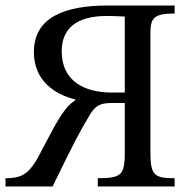

<svg xmlns="http://www.w3.org/2000/svg" viewBox="-25 -677 699 697"><path d="M609 -657H366C213 -657 98 -616 98 -488C98 -384 174 -334 248 -316V-313C211 -289 189 -251 129 -136C86 -50 62 -30 -5 -30V0H166C248 -169 262 -194 301 -260C319 -290 336 -303 377 -303H428V-124C428 -42 416 -30 330 -30V0H609V-30C535 -30 521 -41 521 -124V-554C521 -609 530 -628 609 -628ZM428 -341H382C282 -341 199 -382 199 -491C199 -572 251 -619 362 -619C381 -619 407 -618 428 -617Z"/></svg>

Font: STIX Two Math
Style: Regular
Weight: 400
Designer: Ross Mills, John Hudson & Paul Hanslow, Tiro Typeworks Ltd; with portions MicroPress Inc., with additions and correction
Foundry: Tiro Typeworks Ltd
Version: Version 2.02 b142